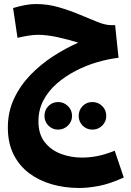

<svg xmlns="http://www.w3.org/2000/svg" viewBox="-20 -543 653 954"><path d="M374 391Q301 391 237 372.5Q173 354 124 317Q75 280 47 223.5Q19 167 19 91Q19 12 50 -53.5Q81 -119 132 -171.5Q183 -224 245 -264Q307 -304 369 -331Q322 -346 267.5 -358Q213 -370 169 -370Q146 -370 119 -365.5Q92 -361 67 -355L45 -503Q75 -512 103.5 -517.5Q132 -523 158 -523Q217 -523 272 -507Q327 -491 375.5 -470.5Q424 -450 464 -434Q504 -418 533 -418H552L569 -256Q518 -250 463 -234Q408 -218 356 -191Q304 -164 262 -127.5Q220 -91 195.5 -44Q171 3 171 60Q171 123 201.5 162.5Q232 202 281.5 221Q331 240 387 240Q423 240 461 233Q499 226 550 206L595 339Q524 371 470.5 381Q417 391 374 391ZM439 101Q410 101 390.5 81Q371 61 371 33Q371 4 390.5 -16Q410 -36 439 -36Q468 -36 488 -16Q508 4 508 33Q508 61 488 81Q468 101 439 101ZM269 101Q240 101 220.5 81Q201 61 201 33Q201 4 220.5 -16Q240 -36 269 -36Q297 -36 317.5 -16Q338 4 338 33Q338 61 317.5 81Q297 101 269 101Z"/></svg>

Font: Noto Sans Arabic ExtCond ExtBd
Style: Regular
Weight: 800
Width: 2
Designer: Monotype Design Team, Nadine Chahine, Nizar Qandah and Khaled Hosny
Foundry: Monotype Imaging Inc.
Version: Version 2.012; ttfautohint (v1.8.4.7-5d5b)